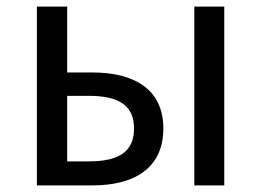

<svg xmlns="http://www.w3.org/2000/svg" viewBox="-20 -563 793 583"><path d="M92 0H260C389 0 476 -53 476 -173C476 -291 389 -343 260 -343H184V-543H92ZM184 -73V-272H250C343 -272 387 -241 387 -173C387 -104 343 -73 250 -73ZM570 0H661V-543H570Z"/></svg>

Font: Noto Sans KR
Style: Regular
Weight: 400
Designer: Ryoko NISHIZUKA 西塚涼子 (kana, bopomofo & ideographs); Paul D. Hunt (Latin, Greek & Cyrillic); Sandoll Communications 산돌커뮤니
Foundry: Adobe
Version: Version 2.004;hotconv 1.0.118;makeotfexe 2.5.65603